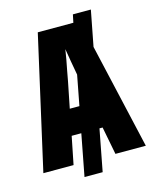

<svg xmlns="http://www.w3.org/2000/svg" viewBox="-123 -843 809 1001"><g transform="rotate(-15 281.5 -342.5)"><path d="M5 0 167 -717H359L368 -760H465L428 -568L558 0H394L365 -150H348L305 75H207L250 -150H198L168 0ZM253 -429 225 -289H277L308 -451Q302 -486 294.5 -526.5Q287 -567 283 -595Q280 -573 274.5 -543.5Q269 -514 263 -483.5Q257 -453 253 -429Z"/></g></svg>

Font: Noto Sans Mono SemiCondensed Black
Style: Regular
Weight: 900
Width: 4
Designer: Monotype Design Team
Foundry: Monotype Imaging Inc.
Version: Version 2.014; ttfautohint (v1.8.4.7-5d5b)